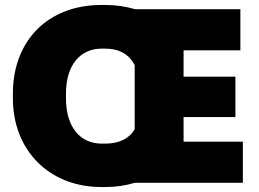

<svg xmlns="http://www.w3.org/2000/svg" viewBox="-20 -737 1046 774"><path d="M523 0H959V-166H720V-265H929V-428H720V-534H949V-700H524C487 -711 447 -717 404 -717H389C173 -717 32 -573 32 -360V-340C32 -132 177 17 389 17H404C447 17 486 11 523 0ZM523 -216C500 -177 459 -158 403 -158H390C302 -158 246 -226 246 -340V-360C246 -473 302 -541 390 -541H403C460 -541 500 -519 523 -474Z"/></svg>

Font: Fixel Text Black
Style: Regular
Weight: 900
Width: 4
Designer: AlfaBravo + MacPaw
Foundry: Kyrylo Tkachov, Marchela Mozhyna, Serhii Makarenko, Maria Weinstein, Zakhar Kryvoshyya
Version: Version 1.211